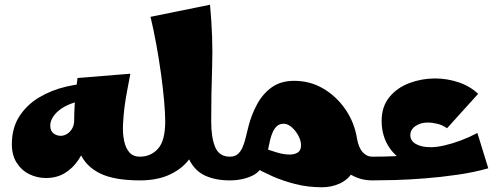

<svg xmlns="http://www.w3.org/2000/svg" viewBox="-20 -761 2110 810"><path d="M174 -10Q136 -10 103 -26.5Q70 -43 50 -75Q30 -107 30 -152Q30 -221 61.5 -270Q93 -319 145 -350Q197 -381 259 -395.5Q321 -410 381 -410V-340Q333 -340 297.5 -329.5Q262 -319 238.5 -302.5Q215 -286 203.5 -267.5Q192 -249 192 -232Q192 -208 206 -198Q220 -188 236 -188Q249 -188 262 -195.5Q275 -203 284 -218Q293 -233 293 -254L358 -257Q358 -210 346 -165.5Q334 -121 310.5 -86Q287 -51 253 -30.5Q219 -10 174 -10ZM570 0Q462 0 402 -29.5Q342 -59 317.5 -115.5Q293 -172 293 -254Q293 -280 294.5 -309Q296 -338 299.5 -369.5Q303 -401 307 -432L530 -450Q523 -413 516.5 -379Q510 -345 505.5 -311Q501 -277 499 -237Q497 -199 503.5 -167.5Q510 -136 526 -118Q542 -100 570 -100L590 -50Z M570 0V-100Q616 -100 646.5 -133.5Q677 -167 677 -249Q677 -282 672.5 -334Q668 -386 659.5 -448Q651 -510 639.5 -573Q628 -636 615 -690L866 -741Q879 -602 875 -482Q871 -362 871 -247L814 -153Q799 -111 767.5 -76Q736 -41 687 -20.5Q638 0 570 0ZM950 0Q889 0 845.5 -20Q802 -40 778.5 -87.5Q755 -135 755 -216L871 -247Q871 -180 888 -140Q905 -100 950 -100L970 -50Z M1339 29Q1278 29 1224 15Q1170 1 1127 -18.5Q1084 -38 1054 -55L1097 -134Q1118 -127 1147.5 -118Q1177 -109 1202 -109Q1222 -109 1236 -117.5Q1250 -126 1250 -148Q1250 -167 1239 -188Q1228 -209 1211 -224Q1194 -239 1177 -239Q1160 -239 1149 -229.5Q1138 -220 1131 -204.5Q1124 -189 1119.5 -170.5Q1115 -152 1111.5 -133Q1108 -114 1103 -97Q1087 -40 1045 -20Q1003 0 950 0V-100Q970 -100 982.5 -110.5Q995 -121 1003 -139Q1011 -157 1016.5 -180Q1022 -203 1028 -227Q1041 -278 1065 -322Q1089 -366 1127 -393Q1165 -420 1221 -420Q1288 -420 1343.5 -387.5Q1399 -355 1437 -300Q1475 -245 1486 -177Q1488 -164 1489 -151Q1490 -138 1490 -124Q1490 -68 1468 -34.5Q1446 -1 1411.5 14Q1377 29 1339 29ZM1550 0Q1503 0 1463 -22.5Q1423 -45 1398.5 -90Q1374 -135 1374 -202L1486 -177Q1493 -137 1510.5 -118.5Q1528 -100 1550 -100L1570 -50Z M1879 -35Q1786 -35 1721.5 -61.5Q1657 -88 1623.5 -137Q1590 -186 1590 -251Q1590 -311 1622.5 -351Q1655 -391 1707 -410.5Q1759 -430 1815 -430Q1867 -430 1915.5 -413.5Q1964 -397 1997 -365L1866 -220Q1848 -233 1826 -238.5Q1804 -244 1784 -244Q1754 -244 1732.5 -229Q1711 -214 1711 -191Q1711 -167 1734.5 -153.5Q1758 -140 1797 -140Q1822 -140 1855 -147.5Q1888 -155 1924 -168.5Q1960 -182 1994 -200L2040 -51ZM1550 0V-100Q1597 -100 1644 -102Q1691 -104 1745.5 -113.5Q1800 -123 1866 -145L2040 -51Q1980 -34 1911 -24Q1842 -14 1773 -8.5Q1704 -3 1646 -1.5Q1588 0 1550 0Z"/></svg>

Font: Marhey
Style: Bold
Weight: 700
Designer: Nur Syamsi & Bustanul Arifin
Foundry: Namelatype
Version: Version 1.000